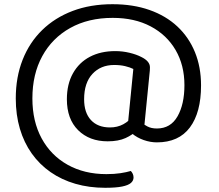

<svg xmlns="http://www.w3.org/2000/svg" viewBox="-20 -672 1040 913"><path d="M380 -200Q380 -136 412.5 -101Q445 -66 503 -66Q538 -66 566 -81Q594 -96 620 -127L632 -53Q611 -31 577 -15.5Q543 0 492 0Q405 0 351.5 -53Q298 -106 298 -200Q298 -272 327 -323.5Q356 -375 407.5 -402Q459 -429 528 -429Q563 -429 596 -421Q629 -413 652 -401Q693 -381 693 -352Q693 -345 692.5 -337Q692 -329 691 -322L665 -60H586L614 -344Q598 -352 575 -357.5Q552 -363 523 -363Q459 -363 419.5 -320.5Q380 -278 380 -200ZM608 -37Q613 -52 619.5 -64.5Q626 -77 633.5 -84Q641 -91 650 -91Q662 -81 680.5 -71Q699 -61 726 -61Q791 -61 824 -118.5Q857 -176 857 -267Q857 -362 815 -434Q773 -506 696.5 -546.5Q620 -587 516 -587Q400 -587 314 -539Q228 -491 181 -405Q134 -319 134 -204Q134 -95 178 -14Q222 67 301.5 111.5Q381 156 486 156Q524 156 553 151.5Q582 147 602 141Q608 147 611.5 155Q615 163 615 172Q615 187 602.5 198Q590 209 560.5 215Q531 221 480 221Q404 221 338.5 202Q273 183 220.5 146.5Q168 110 131 58Q94 6 74.5 -60Q55 -126 55 -204Q55 -305 87.5 -387.5Q120 -470 180.5 -529Q241 -588 325.5 -620Q410 -652 515 -652Q613 -652 691 -624.5Q769 -597 823.5 -546Q878 -495 907 -424Q936 -353 936 -266Q936 -137 883 -66Q830 5 726 5Q695 5 663.5 -6Q632 -17 608 -37Z"/></svg>

Font: Baloo Bhaina 2
Style: Regular
Weight: 400
Designer: Yesha Goshar, Manish Minz, Shuchita Grover and Ek Type
Foundry: Ek Type
Version: Version 1.700